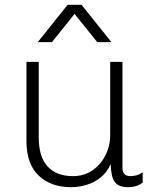

<svg xmlns="http://www.w3.org/2000/svg" viewBox="-20 -768 640 798"><path d="M275 10Q192 10 141 -38Q90 -86 90 -182V-511H141V-197Q141 -116 178 -76Q215 -36 283 -36Q329 -36 363.5 -59.5Q398 -83 418 -122Q438 -161 438 -207V-511H489V-69Q489 -53 497.5 -44.5Q506 -36 522 -36Q533 -36 546 -39Q559 -42 573 -52V-9Q560 1 545 5.5Q530 10 513 10Q483 10 467.5 -1.5Q452 -13 446.5 -34.5Q441 -56 440 -86Q425 -52 399 -31Q373 -10 341 0Q309 10 275 10ZM137 -593 261 -748H319L443 -593H384L275 -729H305L196 -593Z"/></svg>

Font: Chivo Mono Thin
Style: Regular
Weight: 250
Designer: Hector Gatti
Foundry: Omnibus-Type
Version: Version 1.008